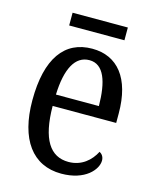

<svg xmlns="http://www.w3.org/2000/svg" viewBox="-105 -747 672 829"><g transform="rotate(15 231.0 -332.0)"><path d="M116 -617H363V-674H116ZM248 10C355 10 404 -50 404 -90C404 -108 394 -119 384 -124C363 -83 324 -47 265 -47C183 -47 138 -114 137 -263H421V-305C421 -463 352 -546 239 -546C116 -546 46 -452 46 -264C46 -90 119 10 248 10ZM330 -314H138C142 -430 176 -495 240 -495C305 -495 329 -422 330 -314Z"/></g></svg>

Font: Noto Serif Khmer Condensed
Style: Regular
Weight: 400
Width: 3
Designer: Danh Hong and the Monotype Design Team
Foundry: Monotype Imaging Inc.
Version: Version 2.004